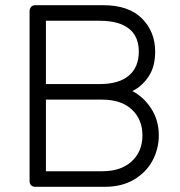

<svg xmlns="http://www.w3.org/2000/svg" viewBox="-20 -720 693 740"><path d="M94 0ZM94 -22V-677Q94 -687 100 -693.5Q106 -700 116 -700H377Q476 -700 527 -649Q578 -598 578 -521Q578 -462 552 -424Q526 -386 490 -369Q533 -347 562.5 -302Q592 -257 592 -198Q592 -146 567.5 -100.5Q543 -55 496 -27.5Q449 0 384 0H116Q106 0 100 -6Q94 -12 94 -22ZM157 -396H364Q438 -396 476.5 -428.5Q515 -461 515 -521Q515 -580 476.5 -610Q438 -640 364 -640H157ZM157 -60H374Q447 -60 488 -98.5Q529 -137 529 -198Q529 -260 488 -298Q447 -336 374 -336H157Z"/></svg>

Font: Hezaedrus Light
Style: Regular
Weight: 300
Designer: Hubert & Fischer
Foundry: Hubert & Fischer
Version: Version 1.10;September 3, 2019;FontCreator 11.5.0.2425 64-bi